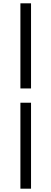

<svg xmlns="http://www.w3.org/2000/svg" viewBox="-20 -858 309 1157"><path d="M103 -325H167V-838H103ZM103 279H167V-239H103Z"/></svg>

Font: Spoqa Han Sans Neo Regular
Style: Regular
Weight: 400
Designer: [Spoqa Han Sans Neo] Dong-huui Kim  Younghwa Kang  Yujin Lee  [Noto Sans] Ryoko NISHIZUKA  (kana & ideographs); Paul D. 
Foundry: Spoqa (http://www.spoqa-han-sans.com)
Version: Version 1.000